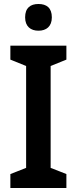

<svg xmlns="http://www.w3.org/2000/svg" viewBox="-20 -943 385 963"><path d="M173 -923C133 -923 106 -904 106 -856C106 -810 134 -789 173 -789C212 -789 240 -810 240 -856C240 -904 213 -923 173 -923ZM313 0V-70L234 -101V-612L313 -644V-714H32V-644L111 -612V-101L32 -70V0Z"/></svg>

Font: Noto Sans Gujarati UI SemiCondensed SemiBold
Style: Regular
Weight: 600
Width: 4
Designer: Jelle Bosma - Monotype Design Team, Universal Thirst
Foundry: Monotype Imaging Inc.
Version: Version 2.106